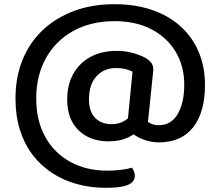

<svg xmlns="http://www.w3.org/2000/svg" viewBox="-20 -675 1057 917"><path d="M405 -200Q405 -142 434.5 -112Q464 -82 513 -82Q548 -82 574 -97.5Q600 -113 624 -143L643 -54Q621 -31 585 -15.5Q549 0 498 0Q410 0 355.5 -52.5Q301 -105 301 -199Q301 -272 331 -324Q361 -376 413.5 -404Q466 -432 537 -432Q578 -432 612.5 -422.5Q647 -413 672 -400Q712 -378 712 -346Q712 -340 711.5 -332.5Q711 -325 710 -319L683 -58H586L613 -333Q599 -340 579 -345Q559 -350 533 -350Q477 -350 441 -311Q405 -272 405 -200ZM616 -35Q620 -53 628 -68Q636 -83 648 -91.5Q660 -100 674 -100Q684 -93 700 -85Q716 -77 738 -77Q798 -77 829 -131Q860 -185 860 -270Q860 -360 818.5 -428.5Q777 -497 702.5 -535.5Q628 -574 528 -574Q415 -574 330.5 -527.5Q246 -481 199.5 -397.5Q153 -314 153 -204Q153 -99 196 -21.5Q239 56 315.5 98Q392 140 492 140Q531 140 560 136Q589 132 610 126Q616 134 620 144Q624 154 624 164Q624 182 611.5 195Q599 208 568.5 215Q538 222 484 222Q412 222 347 204Q282 186 228 150.5Q174 115 135 63.5Q96 12 75 -55Q54 -122 54 -204Q54 -307 88 -390Q122 -473 185 -532Q248 -591 334.5 -623Q421 -655 527 -655Q626 -655 706 -627.5Q786 -600 842.5 -549Q899 -498 929 -427Q959 -356 959 -269Q959 -139 902.5 -67Q846 5 738 5Q707 5 674 -5.5Q641 -16 616 -35Z"/></svg>

Font: Baloo Bhaijaan 2 Medium
Style: Regular
Weight: 500
Designer: Sanskriti Dholi, Noopur Datye and Ek Type
Foundry: Ek Type
Version: Version 1.701